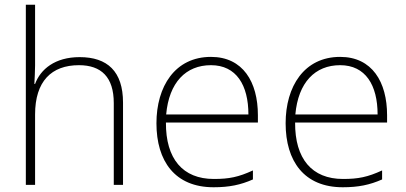

<svg xmlns="http://www.w3.org/2000/svg" viewBox="-20 -780 1712 810"><path d="M128 -504V-760H89V0H128V-297C128 -437 197 -505 313 -505C407 -505 460 -455 460 -345V0H499V-347C499 -479 433 -539 316 -539C212 -539 151 -488 128 -426H125C126 -454 128 -475 128 -504Z M870 -540C718 -540 640 -415 640 -260C640 -100 718 10 881 10C947 10 995 0 1047 -23V-61C986 -33 947 -25 882 -25C751 -25 679 -110 680 -263H1068V-294C1068 -434 1005 -540 870 -540ZM870 -505C977 -505 1028 -421 1028 -297H681C693 -432 764 -505 870 -505Z M1415 -540C1263 -540 1185 -415 1185 -260C1185 -100 1263 10 1426 10C1492 10 1540 0 1592 -23V-61C1531 -33 1492 -25 1427 -25C1296 -25 1224 -110 1225 -263H1613V-294C1613 -434 1550 -540 1415 -540ZM1415 -505C1522 -505 1573 -421 1573 -297H1226C1238 -432 1309 -505 1415 -505Z"/></svg>

Font: Noto Sans Canadian Aboriginal ExtraLight
Style: Regular
Weight: 200
Designer: Monotype Design Team, Typotheque's Kevin King
Foundry: Monotype Imaging Inc.
Version: Version 2.004